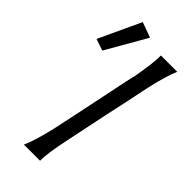

<svg xmlns="http://www.w3.org/2000/svg" viewBox="-218 -707 748 748"><g transform="rotate(45 156.5 -332.5)"><path d="M81 -665 144 -642 48 -475 0 -491ZM223 -623H313Q295 -583 275 -494Q269 -464 256 -402Q243 -340 236 -310Q229 -279 217 -219Q205 -159 198 -128Q179 -37 180 0H91Q109 -38 130 -127L169 -312Q206 -494 208 -495Q224 -586 223 -623Z"/></g></svg>

Font: GFS Neohellenic Rg
Style: Italic
Weight: 400
Italic angle: -12°
Designer: Takis Katsoulidis and George D. Matthiopoulos
Foundry: Takis Katsoulidis and George D. Matthiopoulos
Version: Version 1.0